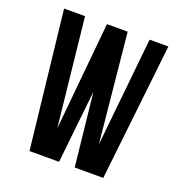

<svg xmlns="http://www.w3.org/2000/svg" viewBox="-127 -811 876 922"><g transform="rotate(20 311.5 -350.0)"><path d="M314 -373 274 0H123L45 -700H152L211 -148L264 -700H370L425 -144L482 -700H578L500 0H354Z"/></g></svg>

Font: Bebas Neue Bold
Style: Regular
Weight: 700
Designer: Ryoichi Tsunekawa & LGV (GE)
Foundry: Free Software Foundation, Inc.
Version: Version 1.003 August 13, 2016